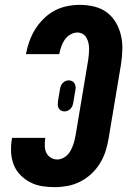

<svg xmlns="http://www.w3.org/2000/svg" viewBox="-20 -763 540 791"><path d="M206 8Q179 8 153.5 4Q128 0 105.5 -11.5Q83 -23 65 -41Q47 -59 37.5 -82Q28 -105 26 -131.5Q24 -158 28 -185L30 -195H167L166 -191Q164 -176 164.5 -161Q165 -146 171 -133.5Q177 -121 189 -113.5Q201 -106 216 -106Q227 -106 238 -111Q249 -116 257.5 -124.5Q266 -133 271.5 -143.5Q277 -154 281 -165Q285 -176 287.5 -187Q290 -198 292 -209L343 -514Q345 -526 346 -538.5Q347 -551 347 -562.5Q347 -574 344.5 -585.5Q342 -597 336.5 -607Q331 -617 321 -623Q311 -629 299 -629Q284 -629 269.5 -620.5Q255 -612 246 -598.5Q237 -585 232 -570Q227 -555 224 -540H87V-541Q92 -567 101 -592.5Q110 -618 124.5 -641.5Q139 -665 159.5 -685.5Q180 -706 204.5 -719Q229 -732 255.5 -737.5Q282 -743 308 -743Q339 -743 368 -736Q397 -729 420 -712Q443 -695 457.5 -670Q472 -645 478.5 -616.5Q485 -588 484 -557Q483 -526 478 -495L427 -190Q423 -165 414.5 -139Q406 -113 391.5 -89.5Q377 -66 356 -46.5Q335 -27 310 -14.5Q285 -2 258.5 3Q232 8 206 8ZM246 -304Q238 -304 231.5 -307.5Q225 -311 221.5 -317.5Q218 -324 218 -331.5Q218 -339 219 -347L227 -395Q228 -402 230.5 -408.5Q233 -415 238 -420.5Q243 -426 249.5 -429Q256 -432 263 -432Q271 -432 277.5 -428.5Q284 -425 287.5 -418.5Q291 -412 291.5 -404.5Q292 -397 290 -389L282 -341Q281 -334 278.5 -327.5Q276 -321 271 -315.5Q266 -310 259.5 -307Q253 -304 246 -304Z"/></svg>

Font: Iosevka Term Curly Heavy
Style: Italic
Weight: 900
Italic angle: -9°
Designer: Belleve Invis
Foundry: Belleve Invis
Version: Version 32.3.0